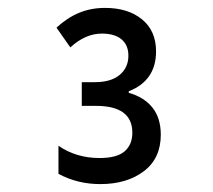

<svg xmlns="http://www.w3.org/2000/svg" viewBox="-20 -873 540 486"><path d="M234 -407Q176 -407 128 -433V-504Q173 -473 232 -473Q276 -473 295.5 -490Q315 -507 315 -537Q315 -605 223 -605H187V-665H220Q261 -665 283 -683.5Q305 -702 305 -732Q305 -759 287.5 -773.5Q270 -788 238 -788Q196 -788 158 -753L123 -803Q150 -828 180 -840.5Q210 -853 246 -853Q304 -853 339.5 -824Q375 -795 375 -743Q375 -669 306 -642V-638Q345 -627 366 -600.5Q387 -574 387 -532Q387 -472 344 -439.5Q301 -407 234 -407Z"/></svg>

Font: Noto Sans Mono ExtraCondensed Medium
Style: Regular
Weight: 500
Width: 2
Designer: Monotype Design Team
Foundry: Monotype Imaging Inc.
Version: Version 2.014